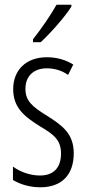

<svg xmlns="http://www.w3.org/2000/svg" viewBox="-20 -785 366 815"><path d="M283 -757V-765H220C192 -716 161 -671 120 -618V-606H153C193 -643 254 -711 283 -757ZM293 -134C293 -218 245 -252 179 -294C116 -333 88 -357 88 -408C88 -463 124 -495 179 -495C212 -495 244 -485 269 -467L291 -511C259 -531 221 -542 179 -542C88 -542 36 -485 36 -407C36 -327 84 -290 151 -248C211 -213 239 -189 239 -133C239 -74 208 -40 150 -40C107 -40 64 -56 35 -78V-21C61 -5 102 10 151 10C243 10 293 -44 293 -134Z"/></svg>

Font: Noto Sans Khmer UI ExtraCondensed Light
Style: Regular
Weight: 300
Width: 2
Designer: Danh Hong and the Monotype Design Team
Foundry: Monotype Imaging Inc.
Version: Version 2.002